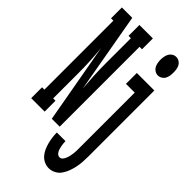

<svg xmlns="http://www.w3.org/2000/svg" viewBox="-303 -821 1100 1100"><g transform="rotate(45 246.5 -271.0)"><path d="M-7 0V-88H12V-647H-7V-735H77L163 -248Q159 -296 156.5 -344.5Q154 -393 154 -441V-647H135V-735H244V-647H224V0H160L73 -487Q78 -439 80.5 -390.5Q83 -342 83 -294V-88H102V0ZM414 -605Q401 -605 389.5 -612Q378 -619 372 -630Q366 -641 363.5 -654Q361 -667 361 -680Q361 -693 363.5 -706Q366 -719 372 -730Q378 -741 389.5 -748Q401 -755 414 -755Q427 -755 438.5 -748Q450 -741 456 -730Q462 -719 464 -706Q466 -693 466 -680Q466 -667 464 -654Q462 -641 456 -630Q450 -619 438.5 -612Q427 -605 414 -605ZM347 213Q328 213 310 204.5Q292 196 279.5 181.5Q267 167 259 149Q251 131 246 112Q241 93 238.5 73.5Q236 54 236 35H306Q306 44 307 53Q308 62 309.5 70.5Q311 79 313.5 88Q316 97 320 105Q324 113 331 119Q338 125 347 125Q359 125 366.5 115.5Q374 106 378 95.5Q382 85 384.5 73.5Q387 62 388.5 50.5Q390 39 390 27.5Q390 16 390 5V-442H319V-530H461V5Q461 27 459.5 49Q458 71 453.5 92.5Q449 114 441.5 134.5Q434 155 421.5 173.5Q409 192 389 202.5Q369 213 347 213Z"/></g></svg>

Font: Iosevka Slab Semibold
Style: Regular
Weight: 600
Monospace: yes
Designer: Belleve Invis
Foundry: Belleve Invis
Version: Version 11.1.1; ttfautohint (v1.8.3)